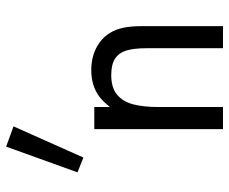

<svg xmlns="http://www.w3.org/2000/svg" viewBox="-80 -660 740 620"><g transform="rotate(-90 290.0 -350.0)"><path d="M183.1 -415.5H254.4V-365.2Q274.4 -389.6 289.6 -400.4Q324.2 -425.3 373.5 -425.3Q426.3 -425.3 463.4 -397.9Q500.5 -370.6 510.7 -320.3Q515.6 -297.4 515.6 -257.8V0H444.3V-245.6Q444.3 -286.6 437 -311.3Q429.7 -335.9 410.6 -348.4Q391.6 -360.8 357.4 -360.8Q317.4 -360.8 294.7 -342.3Q272 -323.7 263.2 -290.5Q254.4 -257.3 254.4 -207.5V0H183.1ZM191.9 -676.3 91.3 -450.7 43.5 -469.7 126.5 -700.2Z"/></g></svg>

Font: NMS Futura Pro Book
Style: Regular
Weight: 400
Designer: Blend3rman
Version: Version 0.1